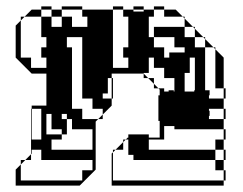

<svg xmlns="http://www.w3.org/2000/svg" viewBox="-20 -580 760 600"><path d="M141 -528V-496H173V-528ZM557 -464H589V-490L583 -496H557ZM589 -432H621V-458L615 -464H589ZM189 -160H173V-176H141V-224H125V-160H173V-144H141V-112H269V-176H189ZM365 -144H373L365 -136V-112H341L365 -136ZM461 -368V-400H445V-368ZM589 -368V-400H573V-368ZM109 -176V-208H79V-176ZM189 -224H173V-208H189V-176H205V-208H189ZM109 -176H79V-144H109ZM685 -80H679V-112H653V-144H679V-112H685ZM653 -48V-80H397V-96H381V-144H373L379 -150H381V-160H445V-112H653V-80H679V-48H685V-16H679V-48ZM109 -208V-240H79V-250H125V-350H79L29 -400V-500L45 -516V-528H57L45 -516V-400H77V-368H125V-400H109V-432H125V-464H109V-528H57L79 -550H109V-528H141V-550H109V-560H141V-550H173V-528H205V-496H253V-528H237V-550H173V-560H237V-550H333V-368H381V-400H365V-432H381V-528H365V-550H333V-560H365V-550H397V-544H429V-550H397V-560H429V-550H461V-528H445V-464H461V-432H493V-400H509V-416H557V-432H525V-464H461V-496H557V-522L551 -528H493V-550H461V-560H493V-550H529L551 -528H557V-522L583 -496H589V-490L615 -464H621V-458L647 -432H653V-426L679 -400V-304H685V-272H679V-304H653V-426L647 -432H621V-272H679V-240H685V-208H679V-240H589V-368H573V-352H557V-208H679V-176H685V-144H679V-176H525V-336H493V-368H445V-352H429V-350L443 -336H461V-318L475 -304H493V-144H445V-150H479V-300L475 -304H461V-318L443 -336H429V-350H329V-336H333V-304H329V-336H317V-304H333V-272H329V-304H317V-288H301V-272H329V-250L301 -222V-208H287L301 -222V-240H269V-272H237V-464H189V-432H205V-240H237V-208H287L279 -200V-50L229 0H29V-50L45 -66V-80H59L45 -66V-16H237V-48H269V-80H109V-112H79V-100L77 -98V-80H59L77 -98V-240H79V-208ZM333 -112H341L333 -104V-16H679V0H329V-100L333 -104ZM619 -186H491V-194H483V-202H475V-282H483V-294H507V-298H523V-294H539V-298H555V-294H587V-298H635V-282H633V-266H635V-250H633V-234H635V-218H633V-194H619Z"/></svg>

Font: Rubik Broken Fax
Style: Regular
Weight: 400
Designer: Hubert and Fischer, NaN
Foundry: Hubert and Fischer, NaN
Version: Version 2.201